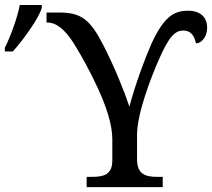

<svg xmlns="http://www.w3.org/2000/svg" viewBox="-73 -765 867 785"><path d="M592.3 -42H568.8C522.5 -42 487.3 -52.2 487.3 -113.8V-212.9C487.3 -257.3 501.5 -315.9 520 -373.5C539.6 -433.6 560.1 -483.9 574.2 -516.1C618.7 -619.1 643.6 -640.1 677.2 -640.1C708 -640.1 722.2 -617.2 728 -587.9C752.4 -587.9 773.9 -615.7 773.9 -651.9C773.9 -692.9 748 -721.2 695.3 -721.2C636.2 -721.2 596.2 -694.3 545.9 -585.9C517.6 -521.5 478.5 -414.6 456.1 -329.1C433.6 -396.5 395.5 -490.2 349.1 -581.1C295.4 -685.1 259.8 -713.9 168 -713.9H117.2V-672.9H121.1C169.4 -672.9 209.5 -621.1 238.3 -571.8C259.8 -536.6 292.5 -479 326.7 -405.3C359.9 -333.5 386.2 -256.8 386.2 -196.8V-108.9C386.2 -50.3 349.6 -42 304.2 -42H281.2V0H592.3ZM-53.2 -554.7H-20.5C0 -577.1 26.9 -611.3 50.8 -646.5C74.2 -680.7 92.8 -713.4 97.7 -732.9V-744.6H7.8C-1 -694.8 -30.8 -613.3 -53.2 -569.8Z"/></svg>

Font: The Erased English
Style: Regular
Weight: 400
Designer: Monotype Design team + ligartures altered by 180 Amsterdam
Foundry: Monotype Imaging Inc.
Version: Version 1.030;Glyphs 3.1.2 (3151)